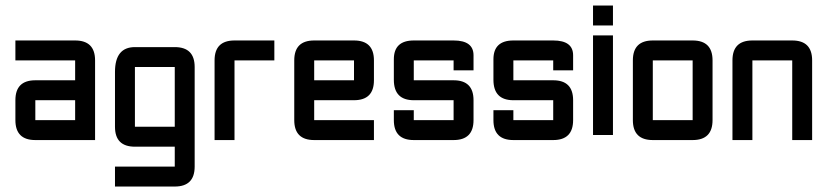

<svg xmlns="http://www.w3.org/2000/svg" viewBox="-20 -576 3043 706"><path d="M329.6 -61H109.9Q36.6 -61 36.6 -134.3V-207.5Q36.6 -280.8 109.9 -280.8H256.3V-354H36.6V-427.2H256.3Q329.6 -427.2 329.6 -354ZM109.9 -134.3H256.3V-207.5H109.9Z M622.6 109.9H402.8V36.6H622.6V-36.6H476.1Q402.8 -36.6 402.8 -109.9V-311.5Q402.8 -402.8 476.1 -402.8H622.6Q695.8 -402.8 695.8 -329.6V36.6Q695.8 109.9 622.6 109.9ZM476.1 -109.9H622.6V-329.6H476.1Z M842.3 -427.2H988.8V-354H842.3V-61H769V-354Q769 -427.2 842.3 -427.2Z M1135.3 -427.2H1281.7Q1355 -427.2 1355 -354V-280.8Q1355 -207.5 1281.7 -207.5H1135.3V-134.3H1355V-61H1135.3Q1062 -61 1062 -134.3V-354Q1062 -427.2 1135.3 -427.2ZM1281.7 -354H1135.3V-280.8H1281.7Z M1428.2 -170.9H1501.5V-134.3H1647.9V-207.5H1501.5Q1428.2 -207.5 1428.2 -282.7V-357.9Q1428.2 -427.2 1501.5 -427.2H1647.9Q1721.2 -427.2 1721.2 -372.6V-317.4H1647.9V-354H1501.5V-280.8H1647.9Q1721.2 -280.8 1721.2 -207.5V-134.3Q1721.2 -61 1647.9 -61H1501.5Q1428.2 -61 1428.2 -134.3Z M1794.4 -170.9H1867.7V-134.3H2014.2V-207.5H1867.7Q1794.4 -207.5 1794.4 -282.7V-357.9Q1794.4 -427.2 1867.7 -427.2H2014.2Q2087.4 -427.2 2087.4 -372.6V-317.4H2014.2V-354H1867.7V-280.8H2014.2Q2087.4 -280.8 2087.4 -207.5V-134.3Q2087.4 -61 2014.2 -61H1867.7Q1794.4 -61 1794.4 -134.3Z M2160.6 -445.8H2233.9V-79.6H2160.6ZM2160.6 -482.4V-555.7H2233.9V-482.4Z M2526.9 -61H2380.4Q2307.1 -61 2307.1 -134.3V-354Q2307.1 -427.2 2380.4 -427.2H2526.9Q2600.1 -427.2 2600.1 -354V-134.3Q2600.1 -61 2526.9 -61ZM2526.9 -134.3V-354H2380.4V-134.3Z M2893.1 -354H2746.6V-61H2673.3V-354Q2673.3 -427.2 2746.6 -427.2H2893.1Q2966.3 -427.2 2966.3 -354V-61H2893.1Z"/></svg>

Font: BabelStone Khitan Seal Glyphs
Style: Regular
Weight: 400
Designer: Andrew West
Foundry: BabelStone
Version: Version 1.004